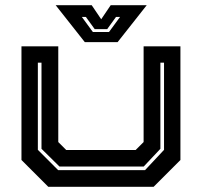

<svg xmlns="http://www.w3.org/2000/svg" viewBox="-20 -718 776 738"><path d="M165.5 0 62.5 -103V-540H204V-172L234.5 -141.5H501.5L532 -172V-540H673.5V-103L570.5 0ZM203.5 -64H537.5L610.5 -142V-477H596.5V-146L532.5 -78H208.5L139.5 -146V-477H125.5V-142ZM306 -556 194 -698H332.5L369 -644L405.5 -698H544L432 -556ZM337 -595H399L441.5 -653H426L392 -606H344L310 -653H294.5Z"/></svg>

Font: Tourney Expanded Regular
Style: Bold
Weight: 700
Width: 7
Designer: Tyler Finck
Foundry: Etcetera Type Co
Version: Version 1.010; ttfautohint (v1.8.3)